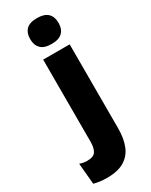

<svg xmlns="http://www.w3.org/2000/svg" viewBox="-269 -733 755 960"><g transform="rotate(-30 109.0 -253.0)"><path d="M59.5 -82V-491.5H212.5V-82ZM136 -538Q93.5 -538 74 -557.8Q54.5 -577.5 54.5 -611V-614.5Q54.5 -648 74 -667.5Q93.5 -687 136 -687Q178.5 -687 198.2 -667.5Q218 -648 218 -614.5V-611Q218 -577 198.2 -557.5Q178.5 -538 136 -538ZM41.5 180.5Q19 180.5 -0.2 177.8Q-19.5 175 -34 171L-45 49.5Q-35 53 -24.2 55Q-13.5 57 -2 57Q35 57 47.2 37.5Q59.5 18 59.5 -16.5V-111.5H212.5V-6Q212.5 50.5 196.2 92.2Q180 134 142.5 157.2Q105 180.5 41.5 180.5Z"/></g></svg>

Font: Anek Bangla Medium
Style: Bold
Weight: 700
Version: Version 1.003